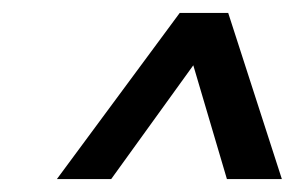

<svg xmlns="http://www.w3.org/2000/svg" viewBox="-20 -749 472 297"><path d="M68 -472 258 -729H333L416 -472H331L279 -648L152 -472Z"/></svg>

Font: Mona Sans Condensed Medium
Style: Italic
Weight: 500
Width: 3
Italic angle: -11.7°
Designer: Deni Anggara
Foundry: GitHub
Version: Version 1.001; ttfautohint (v1.8.4.7-5d5b);gftools[0.9.31]